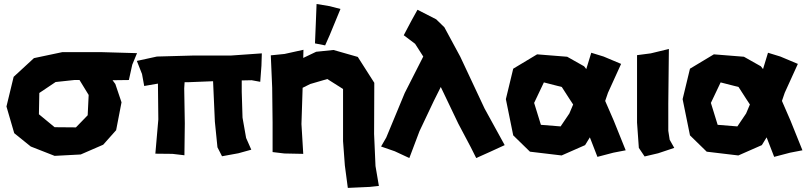

<svg xmlns="http://www.w3.org/2000/svg" viewBox="-20 -752 3959 942"><path d="M415 -286.1 410.2 -186.5 352.5 -127 248 -127.9 170.9 -191.4 172.9 -295.9 252.9 -349.6 344.7 -359.4H370.1ZM652.3 -491.2 481.4 -496.1H285.2L146.5 -466.8L46.9 -375L11.7 -229.5L49.8 -98.6L130.9 -33.2L248 12.7L376 5.9L486.3 -42L549.8 -113.3L576.2 -250L545.9 -339.8L532.2 -358.4L612.3 -359.4L628.9 -434.6Z M651.4 -453.1 676.8 -388.7 687.5 -330.1 754.9 -341.8 756.8 -166 742.2 2 826.2 2.9 884.8 9.8 886.7 -146.5 883.8 -318.4 885.7 -348.6H901.4L1025.4 -353.5L1034.2 -155.3L1046.9 -29.3L1069.3 14.6L1149.4 0L1212.9 -17.6L1187.5 -75.2L1169.9 -174.8L1166 -301.8V-357.4L1214.8 -358.4L1256.8 -350.6L1262.7 -429.7L1264.6 -490.2L1112.3 -479.5H926.8L750 -474.6Z M1308.6 -480.5 1315.4 -322.3 1317.4 -150.4V-5.9L1375 1L1467.8 2.9L1459 -143.6L1464.8 -321.3L1502 -339.8L1585.9 -364.3L1663.1 -315.4V-59.6L1671.9 59.6L1686.5 169.9L1793.9 165L1838.9 160.2L1822.3 62.5L1815.4 -94.7L1816.4 -345.7L1735.4 -472.7L1616.2 -506.8L1531.2 -498L1467.8 -467.8L1468.8 -507.8L1376 -487.3ZM1533.2 -732.4 1529.3 -633.8 1525.4 -539.1 1575.2 -529.3 1597.7 -580.1 1650.4 -708 1597.7 -721.7Z M2028.3 -704.1 1998 -649.4 1960.9 -579.1 2016.6 -537.1 2056.6 -474.6 1965.8 -295.9 1875 -77.1 1849.6 -33.2 1917 -9.8 1988.3 23.4 2038.1 -108.4 2108.4 -256.8 2142.6 -325.2 2228.5 -145.5 2290 -29.3 2316.4 23.4 2383.8 -6.8 2456.1 -40 2357.4 -219.7 2238.3 -473.6 2160.2 -618.2 2120.1 -657.2Z M2880.9 -493.2 2856.4 -413.1 2845.7 -426.8 2762.7 -473.6 2615.2 -485.4 2498 -415 2461.9 -265.6 2498 -87.9 2580.1 -7.8 2735.4 10.7 2850.6 -40 2874 -78.1 2911.1 17.6 2989.3 -2.9 3049.8 -14.6 2991.2 -160.2 2949.2 -256.8 2962.9 -296.9 3027.3 -438.5 2941.4 -474.6ZM2773.4 -267.6 2792 -239.3 2773.4 -195.3 2730.5 -131.8 2633.8 -139.6 2600.6 -247.1 2648.4 -347.7 2736.3 -325.2Z M3105.5 -481.4V-285.2V-150.4L3114.3 -26.4L3142.6 15.6L3209 0L3288.1 -26.4L3265.6 -66.4L3258.8 -110.4V-244.1L3261.7 -511.7L3172.9 -490.2Z M3748 -493.2 3723.6 -413.1 3712.9 -426.8 3629.9 -473.6 3482.4 -485.4 3365.2 -415 3329.1 -265.6 3365.2 -87.9 3447.3 -7.8 3602.5 10.7 3717.8 -40 3741.2 -78.1 3778.3 17.6 3856.4 -2.9 3917 -14.6 3858.4 -160.2 3816.4 -256.8 3830.1 -296.9 3894.5 -438.5 3808.6 -474.6ZM3640.6 -267.6 3659.2 -239.3 3640.6 -195.3 3597.7 -131.8 3501 -139.6 3467.8 -247.1 3515.6 -347.7 3603.5 -325.2Z"/></svg>

Font: MaokenAssortedSans-Lite
Style: Lite
Weight: 400
Version: Version 1.400